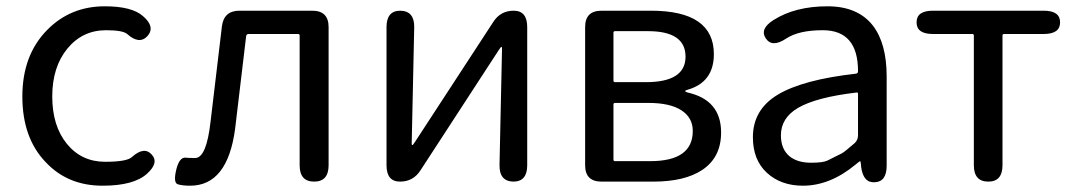

<svg xmlns="http://www.w3.org/2000/svg" viewBox="-20 -577 3416 610"><path d="M306 13Q195 13 125 -62Q51 -139 51 -270.5Q51 -402 130 -482Q204 -557 313 -557Q399 -557 434 -526Q474 -492 449 -463Q423 -434 384 -469Q370 -481 317 -481Q242 -481 194 -422.5Q146 -364 146 -270.5Q146 -177 192.5 -120Q239 -63 314 -63Q383 -63 399 -78Q438 -113 462 -86Q486 -60 447 -25Q405 13 306 13Z M584 13Q560 13 545 8.5Q530 4 540 -38Q550 -79 571 -76Q576 -75 600 -75Q636 -75 649 -191L685 -493Q691 -543 741 -543H972Q1024 -543 1024 -491V-52Q1024 0 978 0Q932 0 932 -52V-464Q932 -469 927 -469H770Q763 -469 762 -462L727 -168Q703 13 584 13Z M1251 0Q1208 0 1208 -52V-491Q1208 -543 1252 -543Q1297 -542 1296 -490L1288 -121Q1288 -116 1290 -116Q1292 -116 1299 -127L1547 -507Q1570 -543 1612 -543Q1655 -543 1655 -491V-52Q1655 0 1611 0Q1566 -1 1567 -53L1575 -423Q1575 -428 1573 -428Q1571 -428 1564 -417L1316 -36Q1293 0 1251 0Z M1891 0Q1839 0 1839 -52V-491Q1839 -543 1891 -543H2048Q2248 -543 2248 -405Q2248 -316 2165 -292Q2157 -290 2157 -287.5Q2157 -285 2165 -283Q2271 -259 2271 -156Q2271 -77 2211 -37Q2155 0 2056 0ZM1929 -70Q1929 -65 1934 -65H2046Q2181 -65 2181 -161Q2181 -203 2145 -226.5Q2109 -250 2040 -250H1934Q1929 -250 1929 -245ZM1929 -321Q1929 -316 1934 -316H2032Q2158 -316 2158 -397Q2158 -478 2039 -478H1934Q1929 -478 1929 -473Z M2531 13Q2461 13 2416.5 -28Q2372 -69 2372 -141Q2372 -229 2451.5 -276.5Q2531 -324 2700 -343Q2706 -344 2706 -351Q2706 -481 2594 -481Q2517 -481 2477 -454Q2433 -425 2413 -455Q2393 -485 2437 -513Q2506 -557 2609 -557Q2705 -557 2753 -496Q2797 -439 2797 -334V-51Q2797 0 2760 2Q2723 5 2716 -46L2715 -58Q2714 -65 2712.5 -65Q2711 -65 2698 -54Q2617 13 2531 13ZM2557 -60Q2595 -60 2609 -67Q2632 -78 2655 -90Q2664 -95 2695 -122Q2706 -132 2706 -147V-279Q2706 -284 2701 -283Q2573 -268 2515 -234Q2461 -202 2461 -147Q2461 -103 2489 -80Q2514 -60 2557 -60Z M3120 0Q3074 0 3074 -52V-464Q3074 -469 3069 -469H2944Q2892 -469 2892 -506Q2892 -543 2944 -543H3296Q3348 -543 3348 -506Q3348 -469 3296 -469H3170Q3165 -469 3165 -464V-52Q3165 0 3120 0Z"/></svg>

Font: Resource Han Rounded KR
Style: Regular
Weight: 400
Designer: Cyano Hao (round all glyphs); Ryoko NISHIZUKA 西塚涼子 (kana, bopomofo & ideographs); Paul D. Hunt (Latin, Greek & Cyrillic)
Foundry: Cyano Hao
Version: 0.990